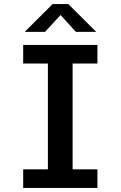

<svg xmlns="http://www.w3.org/2000/svg" viewBox="-20 -920 590 940"><path d="M93.5 0V-91H214.5V-609H93.5V-700H457V-609H335.5V-91H457V0ZM101 -764 237.5 -900H314.5L451 -764H351.5L276.5 -846.5L200.5 -764Z"/></svg>

Font: Trispace SemiCondensed Medium
Style: Regular
Weight: 500
Width: 4
Designer: Tyler Finck
Foundry: Etcetera Type Company
Version: Version 1.210; ttfautohint (v1.8.3)